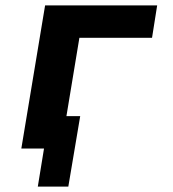

<svg xmlns="http://www.w3.org/2000/svg" viewBox="-20 -550 640 711"><path d="M233 141H120L143 0H59L147 -530H562L543 -410H274L226 -120H277Z"/></svg>

Font: Iosevka Curly HvExObl
Style: Regular
Weight: 900
Width: 7
Italic angle: -9°
Monospace: yes
Designer: Belleve Invis
Foundry: Belleve Invis
Version: Version 11.1.0; ttfautohint (v1.8.3)